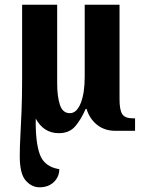

<svg xmlns="http://www.w3.org/2000/svg" viewBox="-20 -556 608 816"><path d="M148 240Q115 240 89.5 211.5Q64 183 64 109Q64 69 66.5 23.5Q69 -22 71.5 -82Q74 -142 74 -225V-536H223V-200Q223 -147 234.5 -111Q246 -75 277 -75Q306 -75 323 -117.5Q340 -160 340 -229V-536H488V-134Q488 -89 499.5 -71Q511 -53 546 -53H554V0H471Q424 0 392 -26Q360 -52 348 -93H344Q324 -47 299 -18.5Q274 10 230 10Q197 10 172.5 -6Q148 -22 132 -52Q130 46 149 99.5Q168 153 232 163Q232 195 209 217.5Q186 240 148 240Z"/></svg>

Font: Noto Serif ExtraCondensed ExtraBold
Style: Regular
Weight: 800
Width: 2
Designer: Monotype Design Team
Foundry: Monotype Imaging Inc.
Version: Version 2.013; ttfautohint (v1.8.4.7-5d5b)